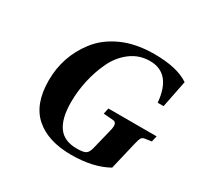

<svg xmlns="http://www.w3.org/2000/svg" viewBox="-155 -884 1101 1075"><g transform="rotate(30 395.5 -346.0)"><path d="M111 -284Q111 -438 203 -558Q254 -626 342.5 -666.5Q431 -707 551 -707Q699 -707 775 -655L740 -480H702Q686 -661 549 -661Q480 -661 426 -620.5Q372 -580 341.5 -516Q311 -452 295.5 -381.5Q280 -311 280 -241Q280 -137 317.5 -84Q355 -31 437 -31Q481 -31 496 -41.5Q511 -52 518 -82L551 -216Q564 -268 535 -271L471 -276L479 -314H791L782 -276L741 -270Q725 -268 718.5 -257Q712 -246 705 -216L663 -38Q570 15 427 15Q278 15 194.5 -58Q111 -131 111 -284Z"/></g></svg>

Font: Lingua Franca
Style: Bold Italic
Weight: 700
Italic angle: -13°
Version: Version 1.19